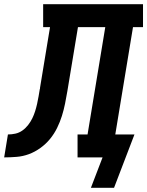

<svg xmlns="http://www.w3.org/2000/svg" viewBox="-76 -755 706 921"><path d="M471 146H360L416 0H296V-110H344L429 -625H298L247 -317Q242 -287 236 -257.5Q230 -228 221 -199Q212 -170 198 -141.5Q184 -113 164 -88.5Q144 -64 117.5 -45Q91 -26 62.5 -15.5Q34 -5 3.5 -2.5Q-27 0 -56 0L-38 -110Q-20 -110 -2 -114Q16 -118 31.5 -129Q47 -140 59 -155.5Q71 -171 79 -187.5Q87 -204 92.5 -221.5Q98 -239 102 -257Q106 -275 109 -292.5Q112 -310 115 -328L116 -330Q116 -331 116 -332Q116 -333 116 -334L164 -625H131V-735H610V-625H562L477 -110H569Z"/></svg>

Font: Iosevka Slab XBdExObl
Style: Regular
Weight: 800
Width: 7
Italic angle: -9°
Monospace: yes
Designer: Belleve Invis
Foundry: Belleve Invis
Version: Version 11.1.0; ttfautohint (v1.8.3)